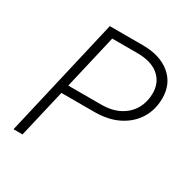

<svg xmlns="http://www.w3.org/2000/svg" viewBox="-153 -791 896 922"><g transform="rotate(30 295.5 -330.0)"><path d="M43 0 196 -660H378Q475 -660 531.5 -613Q588 -566 588 -486Q588 -422 557.5 -372.5Q527 -323 471 -294.5Q415 -266 337 -266H155L93 0ZM375 -614H236L166 -313H348Q409 -313 451 -336Q493 -359 514.5 -397.5Q536 -436 536 -483Q536 -543 494.5 -578.5Q453 -614 375 -614Z"/></g></svg>

Font: Work Sans Light
Style: Italic
Weight: 300
Italic angle: -13°
Designer: Wei Huang
Foundry: Wei Huang
Version: Version 2.010; ttfautohint (v1.8.3)